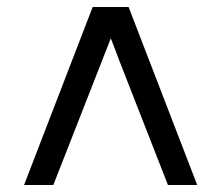

<svg xmlns="http://www.w3.org/2000/svg" viewBox="-20 -531 636 551"><path d="M546 0H462L322 -358Q316 -374 310 -390Q304 -406 298 -421L133 0H49L246 -511H349Z"/></svg>

Font: Chivo
Style: Regular
Weight: 400
Designer: Hector Gatti
Foundry: Omnibus-Type
Version: Version 1.006; ttfautohint (v1.4.1)